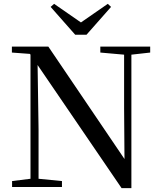

<svg xmlns="http://www.w3.org/2000/svg" viewBox="-20 -975 841 1001"><path d="M262 -955 244 -939 372 -794H431L559 -939L542 -955L402 -858ZM614 6H665V-690L763 -701V-732H503V-701L627 -690V-411L629 -146L232 -732H42V-701L136 -694L139 -690V-43L43 -31V0H303V-31L181 -43V-302L176 -636Z"/></svg>

Font: Noto Serif JP Medium
Style: Regular
Weight: 500
Designer: Ryoko NISHIZUKA 西塚涼子 (kana & ideographs); Frank Grießhammer (Latin, Greek & Cyrillic); Wenlong ZHANG 张文龙 (bopomofo); San
Foundry: Adobe
Version: Version 2.001;hotconv 1.1.0;makeotfexe 2.6.0